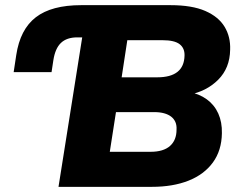

<svg xmlns="http://www.w3.org/2000/svg" viewBox="-20 -725 933 745"><path d="M207 0 299 -580H280Q239 -580 216.5 -558.5Q194 -537 187 -491L180 -445H33L43 -511Q58 -611 119 -658Q180 -705 295 -705H641Q725 -705 776.5 -682.5Q828 -660 851.5 -621Q875 -582 873 -532Q872 -461 826.5 -415.5Q781 -370 711 -357V-369Q753 -361 782.5 -339.5Q812 -318 827 -284.5Q842 -251 841 -208Q840 -141 806 -94.5Q772 -48 711.5 -24Q651 0 569 0ZM406 -136H564Q614 -136 639.5 -158.5Q665 -181 665 -222Q666 -239 660.5 -251.5Q655 -264 644 -272.5Q633 -281 616.5 -285.5Q600 -290 578 -290H430ZM452 -425H590Q642 -425 668.5 -446Q695 -467 696 -509Q697 -538 677 -553.5Q657 -569 611 -569H474Z"/></svg>

Font: Nunito Sans 11pt Black
Style: Italic
Weight: 900
Italic angle: -9°
Version: Version 3.101;gftools[0.9.27]